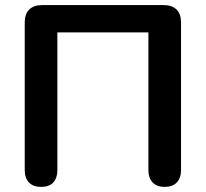

<svg xmlns="http://www.w3.org/2000/svg" viewBox="-20 -725 806 753"><path d="M141 8Q110 8 93.5 -9.5Q77 -27 77 -58V-637Q77 -670 94.5 -687.5Q112 -705 145 -705H622Q655 -705 672.5 -687.5Q690 -670 690 -637V-58Q690 -27 673.5 -9.5Q657 8 626 8Q595 8 578.5 -9.5Q562 -27 562 -58V-598H205V-58Q205 -27 189 -9.5Q173 8 141 8Z"/></svg>

Font: Nunito
Style: Bold
Weight: 700
Designer: Vernon Adams
Foundry: Vernon Adams
Version: Version 3.602